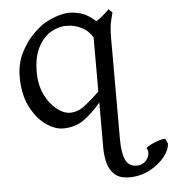

<svg xmlns="http://www.w3.org/2000/svg" viewBox="-52 -517 740 809"><g transform="rotate(-5 318.5 -112.5)"><path d="M462.9 244.1Q423.3 244.1 401.9 225.3Q380.4 206.5 372.1 176.3Q363.8 146 363.8 110.8V-81.1Q326.7 -36.6 289.8 -11Q252.9 14.6 203.1 14.6Q167 14.6 128.9 -12.9Q90.8 -40.5 64.9 -92.5Q39.1 -144.5 39.1 -216.8Q39.1 -273.9 61.8 -318.8Q84.5 -363.8 114.7 -394Q145 -424.3 168 -437Q195.8 -452.6 223.1 -460.7Q250.5 -468.8 269 -468.8Q295.4 -468.8 322.3 -460.4Q349.1 -452.1 381.8 -423.3Q396.5 -432.6 412.1 -446Q427.7 -459.5 437 -468.8L452.1 -454.1Q452.1 -454.1 444.6 -424.3Q437 -394.5 437 -350.1V81.1Q437 137.2 450.4 167.5Q463.9 197.8 499 197.8Q521.5 197.8 536.4 181.9Q551.3 166 551.3 147.9Q551.3 136.7 545.4 127.9Q551.3 121.1 567.1 113.3Q583 105.5 600.3 100.1Q617.7 94.7 627 95.7L636.7 115.7Q636.7 142.1 612.8 172.1Q588.9 202.1 549.3 223.1Q509.8 244.1 462.9 244.1ZM237.8 -48.8Q271 -48.8 302.2 -73.2Q333.5 -97.7 363.8 -127.4V-356.4Q347.7 -384.3 318.1 -399.7Q288.6 -415 253.9 -415Q217.8 -415 185.3 -394.8Q152.8 -374.5 132.6 -333.7Q112.3 -293 112.3 -231.9Q112.3 -176.8 132.6 -135.5Q152.8 -94.2 181.9 -71.5Q210.9 -48.8 237.8 -48.8Z"/></g></svg>

Font: David Libre
Style: Regular
Weight: 400
Designer: Ismar David, J. Victor Gaultney, Annie Olsen and Meir Sadan
Foundry: Monotype Imaging Inc. & SIL International
Version: Version 1.100; ttfautohint (v1.8.4.7-5d5b)